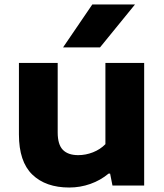

<svg xmlns="http://www.w3.org/2000/svg" viewBox="-20 -828 734 857"><path d="M64.5 -228V-547H237.5V-237Q237.5 -182.5 260.8 -159Q284 -135.5 329 -135.5Q362.5 -135.5 395 -148.2Q427.5 -161 450.5 -184.5V-547H623.5V0H482L471.5 -53H464.5Q428.5 -23 383.2 -7Q338 9 289 9Q184 9 124.2 -48.8Q64.5 -106.5 64.5 -228ZM261.5 -616.5 392 -808H582.5L426.5 -616.5Z"/></svg>

Font: Encode Sans Expanded
Style: Bold
Weight: 700
Width: 7
Designer: Multiple Designers
Foundry: Impallari Type
Version: Version 2.000